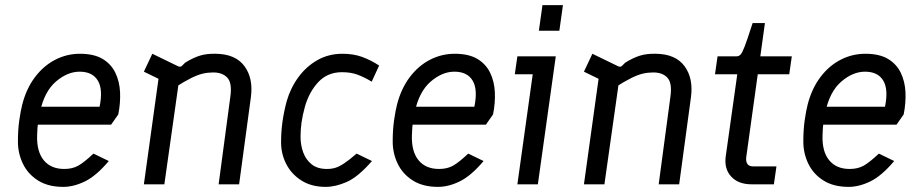

<svg xmlns="http://www.w3.org/2000/svg" viewBox="-20 -720 3590 750"><path d="M227 10Q168 10 128.5 -15Q89 -40 69.5 -80.5Q50 -121 50 -167Q50 -214 55.5 -251.5Q61 -289 67 -312Q83 -374 116.5 -418.5Q150 -463 195.5 -486.5Q241 -510 292 -510Q347 -510 380.5 -490Q414 -470 430.5 -436Q447 -402 449 -360Q451 -318 442 -273L414 -233H112L121 -303H369Q383 -371 362 -405.5Q341 -440 291 -440Q243 -440 198 -401Q153 -362 136 -282Q132 -261 129 -243.5Q126 -226 125 -191Q123 -128 151 -94Q179 -60 231 -60Q263 -60 286 -73Q309 -86 345 -120L405 -91Q356 -33 312 -11.5Q268 10 227 10Z M542 0 604 -447 643 -391 542 -440 575 -510 676 -461Q685 -457 691 -463L703 -475Q735 -495 762 -503Q789 -511 823 -510Q900 -509 935 -461.5Q970 -414 960 -340L914 0H834L880 -344Q887 -396 868 -416.5Q849 -437 813 -437Q792 -437 772.5 -432.5Q753 -428 727.5 -415.5Q702 -403 661 -377L682 -424L622 0Z M1252 10Q1196 10 1156.5 -15.5Q1117 -41 1097 -81.5Q1077 -122 1078 -168Q1078 -206 1083.5 -245Q1089 -284 1100 -325Q1115 -377 1146 -419Q1177 -461 1220.5 -485.5Q1264 -510 1318 -510Q1361 -510 1395 -497.5Q1429 -485 1461 -464L1432 -401Q1404 -418 1377.5 -428Q1351 -438 1316 -438Q1260 -438 1224 -400Q1188 -362 1171 -303Q1162 -270 1158 -242.5Q1154 -215 1154 -186Q1154 -153 1164.5 -124.5Q1175 -96 1197.5 -78Q1220 -60 1257 -60Q1275 -60 1290 -64.5Q1305 -69 1324.5 -82Q1344 -95 1373 -120L1433 -91Q1379 -29 1335 -9.5Q1291 10 1252 10Z M1691 10Q1632 10 1592.5 -15Q1553 -40 1533.5 -80.5Q1514 -121 1514 -167Q1514 -214 1519.5 -251.5Q1525 -289 1531 -312Q1547 -374 1580.5 -418.5Q1614 -463 1659.5 -486.5Q1705 -510 1756 -510Q1811 -510 1844.5 -490Q1878 -470 1894.5 -436Q1911 -402 1913 -360Q1915 -318 1906 -273L1878 -233H1576L1585 -303H1833Q1847 -371 1826 -405.5Q1805 -440 1755 -440Q1707 -440 1662 -401Q1617 -362 1600 -282Q1596 -261 1593 -243.5Q1590 -226 1589 -191Q1587 -128 1615 -94Q1643 -60 1695 -60Q1727 -60 1750 -73Q1773 -86 1809 -120L1869 -91Q1820 -33 1776 -11.5Q1732 10 1691 10Z M2001 0 2061 -430H1991L2001 -500H2151L2081 0ZM2085 -600 2099 -700H2179L2165 -600Z M2261 0 2323 -447 2362 -391 2261 -440 2294 -510 2395 -461Q2404 -457 2410 -463L2422 -475Q2454 -495 2481 -503Q2508 -511 2542 -510Q2619 -509 2654 -461.5Q2689 -414 2679 -340L2633 0H2553L2599 -344Q2606 -396 2587 -416.5Q2568 -437 2532 -437Q2511 -437 2491.5 -432.5Q2472 -428 2446.5 -415.5Q2421 -403 2380 -377L2401 -424L2341 0Z M2916 0Q2864 0 2836 -30.5Q2808 -61 2815 -110L2860 -430H2773L2783 -500H2857Q2866 -500 2872.5 -506.5Q2879 -513 2888.5 -537.5Q2898 -562 2915 -615L2920 -630H2968L2950 -500H3073L3063 -430H2940L2895 -106Q2893 -89 2899.5 -79.5Q2906 -70 2922 -70H3013L3003 0Z M3295 10Q3236 10 3196.5 -15Q3157 -40 3137.5 -80.5Q3118 -121 3118 -167Q3118 -214 3123.5 -251.5Q3129 -289 3135 -312Q3151 -374 3184.5 -418.5Q3218 -463 3263.5 -486.5Q3309 -510 3360 -510Q3415 -510 3448.5 -490Q3482 -470 3498.5 -436Q3515 -402 3517 -360Q3519 -318 3510 -273L3482 -233H3180L3189 -303H3437Q3451 -371 3430 -405.5Q3409 -440 3359 -440Q3311 -440 3266 -401Q3221 -362 3204 -282Q3200 -261 3197 -243.5Q3194 -226 3193 -191Q3191 -128 3219 -94Q3247 -60 3299 -60Q3331 -60 3354 -73Q3377 -86 3413 -120L3473 -91Q3424 -33 3380 -11.5Q3336 10 3295 10Z"/></svg>

Font: Finlandica
Style: Italic
Weight: 400
Italic angle: -8°
Designer: Niklas Ekholm, Juho Hiilivirta, Jaakko Suomalainen
Foundry: Helsinki Type Studio
Version: Version 1.064